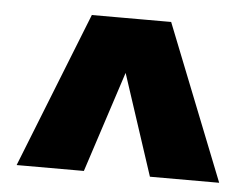

<svg xmlns="http://www.w3.org/2000/svg" viewBox="-37 -758 618 475"><g transform="rotate(5 271.5 -520.0)"><path d="M187 -327H20L173 -713H301L293 -652ZM351 -327 244 -653 233 -713H370L523 -327Z"/></g></svg>

Font: Roboto Serif Black
Style: Regular
Weight: 900
Designer: Greg Gazdowicz
Foundry: Commercial Type
Version: Version 1.008